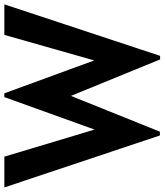

<svg xmlns="http://www.w3.org/2000/svg" viewBox="32 -778 738 861"><g transform="rotate(-90 400.5 -348.0)"><path d="M564 1.5 400.5 -398.5 240 0.5H223L-10 -697H128L249.5 -292.5L395 -697H412L559.5 -294L674 -697H811L580 1.5Z"/></g></svg>

Font: Alatsi
Style: Regular
Weight: 400
Designer: Spyros Zevelakis, Eben Sorkin
Foundry: www.sorkintype.com
Version: Version 1.008; ttfautohint (v1.8.4.7-5d5b)